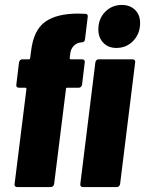

<svg xmlns="http://www.w3.org/2000/svg" viewBox="-20 -757 587 777"><path d="M323 -505 312 -414Q311 -409 307.5 -405.5Q304 -402 299 -402H252Q247 -402 247 -397L199 -12Q198 -7 194.5 -3.5Q191 0 186 0H49Q44 0 41 -3.5Q38 -7 39 -12L87 -397Q87 -402 82 -402H56Q51 -402 48 -405.5Q45 -409 46 -414L57 -505Q58 -510 61.5 -513.5Q65 -517 70 -517H96Q102 -517 102 -522L106 -552Q116 -635 162.5 -668.5Q209 -702 296 -702L326 -701Q331 -701 333.5 -697.5Q336 -694 335 -689L324 -598Q322 -586 313 -586Q292 -585 279 -572Q266 -559 264 -538L262 -522Q262 -517 266 -517H313Q318 -517 321 -513.5Q324 -510 323 -505ZM378 -638Q378 -681 405.5 -709Q433 -737 473 -737Q506 -737 526.5 -717Q547 -697 547 -664Q547 -621 519.5 -592Q492 -563 451 -563Q418 -563 398 -584Q378 -605 378 -638ZM305 -12 366 -505Q367 -510 370.5 -513.5Q374 -517 379 -517H517Q522 -517 525 -513.5Q528 -510 527 -505L466 -12Q465 -7 461.5 -3.5Q458 0 453 0H315Q310 0 307 -3.5Q304 -7 305 -12Z"/></svg>

Font: Barlow Condensed ExtraBold
Style: Italic
Weight: 800
Width: 3
Italic angle: -7°
Designer: Jeremy Tribby
Foundry: Tribby Type
Version: Version 1.408